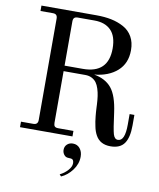

<svg xmlns="http://www.w3.org/2000/svg" viewBox="-100 -790 917 1107"><g transform="rotate(10 358.0 -236.5)"><path d="M243.2 -394H350.1Q499 -394 499 -539.1Q499 -610.8 464.6 -645.5Q430.2 -680.2 368.2 -680.2H270Q255.9 -680.2 249.5 -673.6Q243.2 -667 243.2 -652.8ZM370.1 -361.8H243.2V-59.1Q243.2 -44.9 249 -38.6Q254.9 -32.2 270 -32.2H358.9V0H51.8V-32.2H124Q150.9 -32.2 150.9 -59.1V-652.8Q150.9 -667 144.5 -673.6Q138.2 -680.2 124 -680.2H51.8V-711.9H374Q421.9 -711.9 461.2 -703.9Q500.5 -695.8 533.9 -677.7Q567.4 -659.7 586.2 -626.7Q605 -593.8 605 -547.9Q605 -470.7 554.4 -425.8Q503.9 -380.9 419.9 -373Q487.3 -361.3 522.9 -318.1Q558.6 -274.9 571.8 -175.8Q584 -81.1 592 -53.5Q600.1 -25.9 620.1 -25.9Q661.1 -25.9 661.1 -122.1V-184.1H689V-122.1Q689 -51.8 664.6 -16.8Q640.1 18.1 584 18.1Q522.9 18.1 497.1 -28.8Q491.2 -39.1 486.6 -52Q481.9 -64.9 479 -80.6Q476.1 -96.2 473.9 -107.9Q471.7 -119.6 470.2 -137.7Q468.8 -155.8 468 -163.3Q467.3 -170.9 466.6 -188Q465.8 -205.1 465.8 -206.1Q464.4 -233.4 461.4 -254.4Q458.5 -275.4 451.9 -296.4Q445.3 -317.4 435.3 -331.1Q425.3 -344.7 408.7 -353.3Q392.1 -361.8 370.1 -361.8ZM324.2 228Q350.6 215.3 369.9 193.8Q389.2 172.4 389.2 152.8Q389.2 135.7 380.9 129.9Q375 126 356.9 126Q341.3 126 331.5 113.3Q321.8 100.6 321.8 85Q321.8 64.9 335.2 52.5Q348.6 40 369.1 40Q395 40 410.4 59.1Q425.8 78.1 425.8 106.9Q425.8 149.9 398.2 186.5Q370.6 223.1 334 238.8Z"/></g></svg>

Font: Flanker Steampunk
Style: Regular
Weight: 400
Designer: Alexey Kryukov, Leonardo Di Lena
Foundry: Alexey Kryukov, Leonardo Di Lena
Version: 1.210